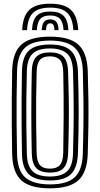

<svg xmlns="http://www.w3.org/2000/svg" viewBox="-20 -1007 541 1036"><path d="M249.8 9.2Q142.5 9.2 95 -34Q47.5 -77.2 45.5 -177.2Q44 -258.5 43.5 -329.8Q43 -401 43.5 -472Q44 -543 45.5 -623.5Q47.5 -723 95 -766.1Q142.5 -809.2 249.8 -809.2Q356.2 -809.2 403.1 -765.9Q450 -722.5 453.5 -624Q456.2 -537.5 457.1 -467.8Q458 -398 457 -329Q456 -260 453.5 -176.2Q450 -76.2 402.2 -33.5Q354.5 9.2 249.8 9.2ZM249.8 -12Q342 -12 383.1 -50.5Q424.2 -89 427 -178Q429.2 -256.5 430.1 -325.8Q431 -395 430.2 -466.4Q429.5 -537.8 427 -622.8Q424.2 -711.2 383.1 -749.6Q342 -788 249.8 -788Q154.5 -788 114.2 -748.9Q74 -709.8 72 -622.8Q70.2 -547.2 69.6 -477.8Q69 -408.2 69.6 -335.6Q70.2 -263 72 -178Q73.8 -86 117 -49Q160.2 -12 249.8 -12ZM249.8 -33.2Q170.2 -33.2 135.1 -66.9Q100 -100.5 98.5 -178Q97 -258.5 96.5 -329.6Q96 -400.8 96.5 -471.6Q97 -542.5 98.5 -622.8Q100 -699.8 135 -733.2Q170 -766.8 249.8 -766.8Q327.8 -766.8 362.6 -733.1Q397.5 -699.5 400.5 -621.8Q404.5 -507 404.6 -402.8Q404.8 -298.5 400.5 -178.8Q397.5 -101.2 362.8 -67.2Q328 -33.2 249.8 -33.2ZM249.8 -54.5Q311.5 -54.5 341.8 -82.4Q372 -110.2 374 -179.8Q376.2 -257.2 377.1 -328.1Q378 -399 377.2 -470.5Q376.5 -542 374 -621Q372 -689.8 341.9 -717.6Q311.8 -745.5 249.8 -745.5Q184 -745.5 155.1 -716.5Q126.2 -687.5 124.8 -621.8Q122.8 -536.8 122.1 -466.9Q121.5 -397 122.2 -328.5Q123 -260 124.8 -178.8Q126.2 -113.2 154.9 -83.9Q183.5 -54.5 249.8 -54.5ZM249.8 -75.8Q198.5 -75.8 175.6 -100.1Q152.8 -124.5 151.5 -179Q146.5 -395.8 151.5 -621.8Q152.8 -677 176 -700.6Q199.2 -724.2 249.8 -724.2Q300.8 -724.2 323.2 -700Q345.8 -675.8 347.5 -620.5Q350.2 -543.5 351.1 -474.6Q352 -405.8 351.2 -335.1Q350.5 -264.5 347.8 -182Q346 -127.2 324.4 -101.5Q302.8 -75.8 249.8 -75.8ZM249.8 -97Q285.8 -97 302.9 -116.1Q320 -135.2 321.2 -182.2Q323 -280 323.5 -382.9Q324 -485.8 321.2 -618.2Q320 -666.2 302.4 -684.6Q284.8 -703 249.8 -703Q212.5 -703 195.6 -684.1Q178.8 -665.2 177.8 -620.8Q175.8 -545 175.1 -474.5Q174.5 -404 175.1 -332.1Q175.8 -260.2 177.8 -179.8Q178.8 -135.5 195.5 -116.2Q212.2 -97 249.8 -97ZM250.8 -987Q173.5 -987 138.4 -953.9Q103.2 -920.8 99.5 -844.5H126Q129.2 -909.5 158.2 -937.6Q187.2 -965.8 250.8 -965.8Q314 -965.8 343 -937.6Q372 -909.5 375.8 -844.5H402.2Q397.8 -920.8 362.6 -953.9Q327.5 -987 250.8 -987ZM250.8 -944.8Q200.8 -944.8 177.9 -921.5Q155 -898.2 152.5 -844.5H178.8Q180.8 -886.8 197.5 -905.1Q214.2 -923.5 250.8 -923.5Q287 -923.5 303.8 -905.1Q320.5 -886.8 323 -844.5H349.2Q346.2 -898.2 323.4 -921.5Q300.5 -944.8 250.8 -944.8ZM250.8 -902.2Q228 -902.2 217.4 -888.9Q206.8 -875.5 205 -844.5H228.2Q228.2 -881.2 250.8 -881.2Q274 -881.2 273.5 -844.5H296.5Q294.5 -875.5 284 -888.9Q273.5 -902.2 250.8 -902.2Z"/></svg>

Font: Big Shoulders Inline Text ExtraBold
Style: Regular
Weight: 800
Designer: Patric King
Foundry: XO Type Co
Version: Version 1.000